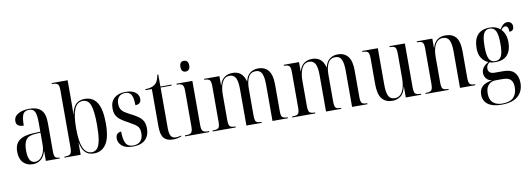

<svg xmlns="http://www.w3.org/2000/svg" viewBox="-71 -1225 5318 1929"><g transform="rotate(-10 2588.5 -260.5)"><path d="M177 10Q116 10 79 -29Q42 -68 42 -140Q42 -218 90 -255Q138 -292 236 -296L306 -299V-389Q306 -469 290.5 -502Q275 -535 230 -535Q186 -535 169.5 -502Q153 -469 153 -388Q77 -388 77 -445Q77 -494 122.5 -519.5Q168 -545 237 -545Q315 -545 355.5 -506Q396 -467 396 -372V-83Q396 -38 407 -24Q418 -10 448 -10H451V0H310V-99H308Q293 -44 258.5 -17Q224 10 177 10ZM203 -10Q233 -10 256.5 -31Q280 -52 293 -88Q306 -124 306 -168V-289L255 -286Q184 -282 158 -247Q132 -212 132 -137Q132 -10 203 -10Z M801 10Q743 10 711.5 -23Q680 -56 667 -121H665V0H501V-10H509Q548 -10 562.5 -25Q577 -40 577 -84V-677Q577 -724 561.5 -737Q546 -750 508 -750H503V-760H666V-574Q666 -547 665.5 -506Q665 -465 664 -414H666Q678 -481 711 -513.5Q744 -546 802 -546Q884 -546 926.5 -479Q969 -412 969 -268Q969 -120 924 -55Q879 10 801 10ZM781 -6Q814 -6 836 -30.5Q858 -55 868.5 -112.5Q879 -170 879 -268Q879 -410 856.5 -469.5Q834 -529 780 -529Q721 -529 693.5 -465Q666 -401 666 -268Q666 -132 695 -69Q724 -6 781 -6Z M1199 10Q1123 10 1086.5 -22Q1050 -54 1050 -97Q1050 -132 1067.5 -145.5Q1085 -159 1106 -159Q1106 -77 1127.5 -38.5Q1149 0 1202 0Q1249 0 1276 -27Q1303 -54 1303 -109Q1303 -143 1292 -163.5Q1281 -184 1257 -200Q1233 -216 1195 -237Q1150 -260 1120.5 -282Q1091 -304 1076 -332Q1061 -360 1061 -402Q1061 -472 1103 -508Q1145 -544 1218 -544Q1284 -544 1318 -517Q1352 -490 1352 -451Q1352 -395 1293 -395Q1293 -470 1274 -502Q1255 -534 1214 -534Q1172 -534 1148.5 -509.5Q1125 -485 1125 -438Q1125 -405 1137 -383.5Q1149 -362 1174.5 -345.5Q1200 -329 1238 -310Q1278 -290 1307 -269Q1336 -248 1351.5 -219Q1367 -190 1367 -145Q1367 -72 1324 -31Q1281 10 1199 10Z M1607 10Q1545 10 1514.5 -24Q1484 -58 1484 -144V-526H1419V-536Q1483 -537 1516 -562Q1536 -577 1547 -601.5Q1558 -626 1563 -658H1573V-536H1686V-526H1573V-113Q1573 -54 1589 -30Q1605 -6 1639 -6Q1662 -6 1692 -15V-5Q1679 0 1656 5Q1633 10 1607 10Z M1849 -640Q1830 -640 1817.5 -652.5Q1805 -665 1805 -695Q1805 -725 1817.5 -737.5Q1830 -750 1849 -750Q1868 -750 1881.5 -737.5Q1895 -725 1895 -695Q1895 -665 1881.5 -652.5Q1868 -640 1849 -640ZM1730 0V-10H1743Q1781 -10 1795.5 -24.5Q1810 -39 1810 -86V-451Q1810 -496 1796 -511Q1782 -526 1745 -526H1737V-536H1899V-86Q1899 -40 1913 -25Q1927 -10 1965 -10H1977V0Z M2012 0V-10H2019Q2059 -10 2073 -23.5Q2087 -37 2087 -85V-449Q2087 -497 2073.5 -511.5Q2060 -526 2021 -526H2019V-536H2175V-442H2177Q2192 -495 2226 -520Q2260 -545 2310 -545Q2357 -545 2389.5 -520.5Q2422 -496 2439 -437H2441Q2454 -494 2489 -519.5Q2524 -545 2570 -545Q2639 -545 2675 -499Q2711 -453 2711 -357V-84Q2711 -37 2724.5 -23.5Q2738 -10 2777 -10H2779V0H2622V-371Q2622 -448 2604 -485Q2586 -522 2542 -522Q2490 -522 2467 -477Q2444 -432 2444 -361V-86Q2444 -38 2456.5 -24Q2469 -10 2508 -10H2512V0H2356V-371Q2356 -451 2337 -486.5Q2318 -522 2275 -522Q2225 -522 2200.5 -473Q2176 -424 2176 -347V-85Q2176 -38 2189.5 -24Q2203 -10 2245 -10H2247V0Z M2824 0V-10H2831Q2871 -10 2885 -23.5Q2899 -37 2899 -85V-449Q2899 -497 2885.5 -511.5Q2872 -526 2833 -526H2831V-536H2987V-442H2989Q3004 -495 3038 -520Q3072 -545 3122 -545Q3169 -545 3201.5 -520.5Q3234 -496 3251 -437H3253Q3266 -494 3301 -519.5Q3336 -545 3382 -545Q3451 -545 3487 -499Q3523 -453 3523 -357V-84Q3523 -37 3536.5 -23.5Q3550 -10 3589 -10H3591V0H3434V-371Q3434 -448 3416 -485Q3398 -522 3354 -522Q3302 -522 3279 -477Q3256 -432 3256 -361V-86Q3256 -38 3268.5 -24Q3281 -10 3320 -10H3324V0H3168V-371Q3168 -451 3149 -486.5Q3130 -522 3087 -522Q3037 -522 3012.5 -473Q2988 -424 2988 -347V-85Q2988 -38 3001.5 -24Q3015 -10 3057 -10H3059V0Z M3846 10Q3776 10 3739 -35.5Q3702 -81 3702 -185V-449Q3702 -496 3689 -511Q3676 -526 3635 -526H3632V-536H3791V-164Q3791 -83 3809.5 -47.5Q3828 -12 3872 -12Q3925 -12 3952 -62Q3979 -112 3979 -200V-444Q3979 -478 3974 -495.5Q3969 -513 3954.5 -519.5Q3940 -526 3912 -526H3910V-536H4067V-89Q4067 -39 4080.5 -24.5Q4094 -10 4136 -10H4139V0H3982V-110H3980Q3966 -44 3929.5 -17Q3893 10 3846 10Z M4184 0V-10H4191Q4232 -10 4245.5 -25Q4259 -40 4259 -89V-450Q4259 -497 4246.5 -511.5Q4234 -526 4193 -526H4188V-536H4347V-442H4349Q4364 -495 4398 -520Q4432 -545 4479 -545Q4553 -545 4588.5 -500.5Q4624 -456 4624 -357V-89Q4624 -40 4636 -25Q4648 -10 4687 -10H4691V0H4535V-374Q4535 -448 4516.5 -486Q4498 -524 4452 -524Q4402 -524 4375 -478Q4348 -432 4348 -346V-87Q4348 -40 4360.5 -25Q4373 -10 4414 -10H4419V0Z M4917 239Q4827 239 4779.5 203.5Q4732 168 4732 105Q4732 -1 4864 -18Q4825 -27 4806.5 -52Q4788 -77 4788 -107Q4788 -135 4805.5 -161Q4823 -187 4861 -206Q4819 -222 4793.5 -262Q4768 -302 4768 -360Q4768 -545 4934 -545Q4998 -545 5039 -508Q5050 -528 5069 -548Q5088 -568 5118 -568Q5142 -568 5155 -552.5Q5168 -537 5168 -515Q5168 -495 5157 -482Q5146 -469 5122 -469Q5122 -530 5088 -530Q5067 -530 5046 -501Q5069 -478 5081.5 -444.5Q5094 -411 5094 -365Q5094 -287 5054.5 -240Q5015 -193 4933 -193Q4918 -193 4901.5 -195Q4885 -197 4871 -202Q4853 -188 4846 -174Q4839 -160 4839 -145Q4839 -90 4905 -90H4992Q5072 -90 5107 -50Q5142 -10 5142 55Q5142 140 5086.5 189.5Q5031 239 4917 239ZM4931 -203Q4974 -203 4993 -239Q5012 -275 5012 -365Q5012 -462 4992 -498.5Q4972 -535 4930 -535Q4889 -535 4869.5 -497Q4850 -459 4850 -364Q4850 -276 4869 -239.5Q4888 -203 4931 -203ZM4927 229Q5005 229 5041.5 192.5Q5078 156 5078 88Q5078 39 5055 13Q5032 -13 4975 -13H4899Q4858 -13 4828.5 16Q4799 45 4799 105Q4799 168 4833.5 198.5Q4868 229 4927 229Z"/></g></svg>

Font: Noto Serif Display Condensed
Style: Regular
Weight: 400
Width: 3
Designer: Monotype Design Team
Foundry: Monotype Imaging Inc.
Version: Version 2.009